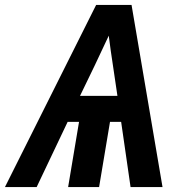

<svg xmlns="http://www.w3.org/2000/svg" viewBox="-34 -755 774 775"><path d="M-14 0H114L239 -263H285L241 0H366L410 -263H455L493 0H622L497 -735H354ZM289 -368 348 -490Q362 -520 376.5 -550.5Q391 -581 405 -611Q409 -581 413 -550.5Q417 -520 422 -490L440 -368Z"/></svg>

Font: Iosevka Sparkle
Style: Bold Italic
Weight: 700
Italic angle: -9°
Designer: Belleve Invis
Foundry: Belleve Invis
Version: Version 4.5.0; ttfautohint (v1.8.3)